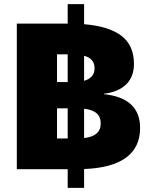

<svg xmlns="http://www.w3.org/2000/svg" viewBox="-20 -825 746 936"><path d="M310 91V0H62V-710H310V-805H390V-707Q511 -697 572 -650.5Q633 -604 633 -513Q633 -451 595.5 -414Q558 -377 487 -368L486 -366Q663 -348 663 -201Q663 -107 594.5 -56.5Q526 -6 390 -1V91ZM471 -223Q471 -255 451.5 -272.5Q432 -290 390 -295V-152Q471 -161 471 -223ZM258 -150H310V-297H258ZM258 -425H310V-560H258ZM441 -492Q441 -540 390 -553V-431Q441 -446 441 -492Z"/></svg>

Font: Geist Black
Style: Regular
Weight: 400
Designer: Basement.studio, Andrés Briganti, Mateo Zaragoza
Foundry: Basement.studio, Vercel, Andrés Briganti, Guido Ferreyra, Mateo Zaragoza
Version: Version 1.401